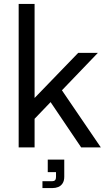

<svg xmlns="http://www.w3.org/2000/svg" viewBox="-20 -750 539 977"><path d="M118 -106 113 -207 378 -481H478ZM75 0V-730H156V0ZM393 0 212 -268 273 -323 493 0ZM196 207V172H246Q265 172 265 151V126H223V62H307V149Q307 170 298.5 183Q290 196 276.5 201.5Q263 207 247 207Z"/></svg>

Font: SUSE
Style: Regular
Weight: 400
Designer: Rene Bieder
Foundry: SUSE
Version: Version 1.000